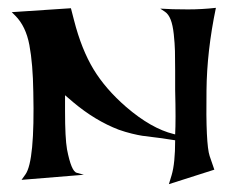

<svg xmlns="http://www.w3.org/2000/svg" viewBox="-20 -460 635 490"><path d="M427 -102 407 -105Q396 -107 374.5 -109.5Q353 -112 343 -113.5Q333 -115 316.5 -119Q300 -123 283 -129Q223 -152 167 -199L146 -217V-176Q146 -108 151 -79Q162 -22 176 -19L194 -14L35 -1L45 -15Q69 -49 65 -225Q64 -297 55 -345Q46 -393 19 -420L10 -429L161 -439L169 -408Q188 -334 218.5 -283.5Q249 -233 302 -187Q366 -132 423 -118Q423 -118 427 -117Q429 -153 427 -231Q427 -247 427 -279Q427 -311 426.5 -330Q426 -349 423.5 -372.5Q421 -396 415.5 -410Q410 -424 401 -430L389 -438Q417 -436 460 -436Q495 -436 531 -440Q508 -330 507 -229Q505 -92 515 -62L527 -27L411 10L418 -13Q427 -43 427 -102Z"/></svg>

Font: Roman Uncial Modern
Style: Medium
Weight: 500
Version: Version 001.000